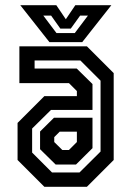

<svg xmlns="http://www.w3.org/2000/svg" viewBox="-20 -718 504 738"><path d="M150.5 0 47.5 -103V-245.5L150.5 -348.5H275.5V-368L245 -398.5H54.5V-540H314L417 -437V-103L314 0ZM180 -55H285.5L366.5 -135.5V-408L289 -485.5H113V-454.5H275L335.5 -395V-295.5H176L103.5 -224V-131.5ZM194 -85.5 134 -144.5V-212.5L187.5 -265.5H335.5V-148.5L272 -85.5ZM219.5 -141.5H245L275.5 -172V-212H209.5L188.5 -191V-172ZM170 -556 58 -698H196.5L233 -644L269.5 -698H408L296 -556ZM197 -591H267.5L318 -658H288L252 -608H212L176.5 -658H146.5Z"/></svg>

Font: Tourney Condensed SemiBold
Style: Regular
Weight: 600
Width: 3
Designer: Tyler Finck
Foundry: Etcetera Type Co
Version: Version 1.010; ttfautohint (v1.8.3)